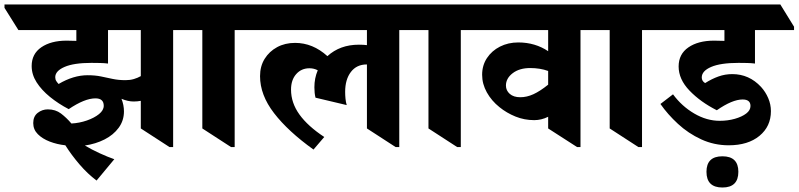

<svg xmlns="http://www.w3.org/2000/svg" viewBox="-88 -646 3556 855"><path d="M342 158Q302 128 266 86Q230 44 203 1Q166 -3 133.5 -15.5Q101 -28 80.5 -48.5Q60 -69 60 -98Q60 -128 80 -143.5Q100 -159 125 -159Q159 -159 183.5 -140.5Q208 -122 230 -96Q266 -98 299 -109.5Q332 -121 353 -138Q374 -155 374 -175Q374 -208 337 -208Q289 -208 218 -160Q172 -184 134.5 -214.5Q97 -245 75 -279.5Q53 -314 53 -352Q53 -406 96 -435.5Q139 -465 209 -465Q232 -465 252 -464V-512H-6L-68 -611V-626H754L815 -527V-512H683V9H667L539 -74V-197Q524 -194 507 -194Q482 -194 453 -206Q464 -178 464 -150Q464 -109 440.5 -77Q417 -45 377.5 -25Q338 -5 290 2Q320 20 356 36.5Q392 53 421 63ZM158 -302Q158 -292 163 -284.5Q168 -277 173 -272Q239 -311 302 -311Q336 -311 362 -305.5Q388 -300 414 -294.5Q440 -289 471 -289Q491 -289 508 -294Q525 -299 539 -307V-512H393V-363Q378 -365 358 -365.5Q338 -366 319 -366Q241 -366 199.5 -348Q158 -330 158 -302Z M941 9 813 -74V-512H742L680 -611V-626H1028L1089 -527V-512H957V9Z M1308 20Q1195 -61 1132.5 -142Q1070 -223 1070 -307Q1070 -351 1090.5 -384Q1111 -417 1146 -436Q1181 -455 1226 -455Q1305 -455 1370 -396Q1426 -447 1510 -447Q1530 -447 1546 -445V-512H1016L954 -611V-626H1761L1822 -527V-512H1690V9H1674L1546 -74V-359H1545Q1500 -359 1474.5 -325.5Q1449 -292 1449 -237Q1449 -222 1450.5 -206.5Q1452 -191 1456 -178L1317 -211Q1312 -231 1312 -257Q1312 -298 1327 -333Q1310 -342 1290 -342Q1254 -342 1231 -316Q1208 -290 1208 -247Q1208 -188 1245.5 -136Q1283 -84 1356 -36Z M1948 9 1820 -74V-512H1749L1687 -611V-626H2035L2096 -527V-512H1964V9Z M2291 -111Q2247 -111 2207.5 -127Q2168 -143 2136 -169Q2101 -197 2080 -234.5Q2059 -272 2059 -313Q2059 -355 2080.5 -387.5Q2102 -420 2138.5 -438.5Q2175 -457 2220 -457Q2258 -457 2291.5 -447Q2325 -437 2353 -418V-512H2023L1961 -611V-626H2568L2630 -527V-512H2497V9H2482L2353 -74V-126Q2323 -111 2291 -111ZM2165 -265Q2165 -243 2182 -228Q2199 -213 2229 -213Q2258 -213 2287.5 -226.5Q2317 -240 2353 -269V-330Q2317 -343 2273 -343Q2225 -343 2195 -320Q2165 -297 2165 -265Z M2755 9 2627 -74V-512H2556L2494 -611V-626H2842L2903 -527V-512H2771V9Z M3157 1Q3092 1 3034.5 -25.5Q2977 -52 2931 -94.5Q2885 -137 2853 -183L2909 -226Q2948 -173 3003.5 -140.5Q3059 -108 3117 -108Q3153 -108 3184.5 -117Q3216 -126 3235 -140.5Q3254 -155 3254 -174Q3254 -203 3219 -203Q3173 -203 3104 -155Q3031 -192 2982.5 -242.5Q2934 -293 2934 -350Q2934 -405 2977.5 -435Q3021 -465 3092 -465Q3118 -465 3138 -464V-512H2830L2768 -611V-626H3387L3448 -527V-512H3274V-363Q3259 -365 3239.5 -365.5Q3220 -366 3201 -366Q3121 -366 3079 -348Q3037 -330 3037 -301Q3037 -285 3052 -276Q3082 -295 3111.5 -305.5Q3141 -316 3173 -316Q3248 -316 3301 -259Q3321 -237 3333 -209Q3345 -181 3345 -151Q3345 -83 3294 -41Q3243 1 3157 1ZM3129 189Q3058 189 3058 119Q3058 50 3129 50Q3200 50 3200 119Q3200 189 3129 189Z"/></svg>

Font: Noto Serif Devanagari ExtraBold
Style: Regular
Weight: 800
Designer: Universal Thirst, Indian Type Foundry and the Monotype Design Team
Foundry: Monotype Imaging Inc.
Version: Version 2.004; ttfautohint (v1.8.4.7-5d5b)